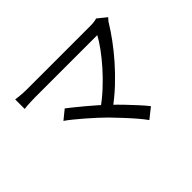

<svg xmlns="http://www.w3.org/2000/svg" viewBox="-140 -960 1280 1280"><g transform="rotate(-45 500.0 -320.0)"><path d="M929 -634Q922 -626 915 -618.5Q908 -611 904 -603Q876 -557 836.5 -503Q797 -449 747 -392Q697 -335 638.5 -280Q580 -225 513 -177L451 -232Q512 -274 565 -323Q618 -372 662.5 -422.5Q707 -473 740.5 -519Q774 -565 793 -601Q774 -601 736 -601Q698 -601 648 -601Q598 -601 542.5 -601Q487 -601 432.5 -601Q378 -601 331 -601Q284 -601 250.5 -601Q217 -601 205 -601Q186 -601 166 -600Q146 -599 129.5 -598Q113 -597 103 -595V-685Q117 -683 134 -681Q151 -679 169.5 -678Q188 -677 205 -677Q216 -677 248.5 -677Q281 -677 328 -677Q375 -677 429.5 -677Q484 -677 540.5 -677Q597 -677 648.5 -677Q700 -677 740 -677Q780 -677 801 -677Q844 -677 866 -685ZM458 -159Q435 -182 404.5 -210Q374 -238 341 -266.5Q308 -295 279 -318.5Q250 -342 229 -356L294 -409Q311 -396 339 -373.5Q367 -351 400.5 -323Q434 -295 467 -266Q500 -237 527 -210Q559 -180 593.5 -144Q628 -108 659 -74Q690 -40 711 -13L638 45Q620 19 589.5 -16.5Q559 -52 524 -89.5Q489 -127 458 -159Z"/></g></svg>

Font: Noto Sans TC
Style: Regular
Weight: 400
Designer: Ryoko NISHIZUKA  (kana, bopomofo & ideographs); Paul D. Hunt (Latin, Greek & Cyrillic); Sandoll Communications , Soo-you
Foundry: Adobe
Version: Version 2.004-H2;hotconv 1.0.118;makeotfexe 2.5.65603